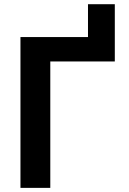

<svg xmlns="http://www.w3.org/2000/svg" viewBox="-20 -910 625 930"><path d="M536.1 -612.3H223.6V0H79.1V-730.5H406.2V-889.6H536.1Z"/></svg>

Font: Mgen+ 1c bold
Style: Bold
Weight: 700
Designer: [Source Han Sans]
Ryoko NISHIZUKA  (kana & ideographs); Paul D. Hunt (Latin, Greek & Cyrillic); Wenlong ZHANG  (bopomofo
Version: Version 1.059.20150602